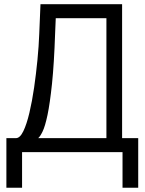

<svg xmlns="http://www.w3.org/2000/svg" viewBox="-20 -710 675 896"><path d="M168.9 -690.4H549.8V-65.4H625V166H551.8V0H83V166H9.8V-65.4H54.7Q73.2 -65.4 88.9 -97.7Q104.5 -129.9 117.2 -183.6Q129.9 -237.3 139.2 -301.3Q148.4 -365.2 154.8 -430.7Q161.1 -496.1 163.1 -550.8ZM240.2 -625 237.3 -556.6Q232.4 -412.1 222.7 -319.3Q212.9 -226.6 201.7 -173.3Q190.4 -120.1 178.7 -96.2Q167 -72.3 158.2 -65.4H476.6V-625Z"/></svg>

Font: Dinish
Style: Regular
Weight: 400
Designer: Bert Driehuis
Foundry: Playbeing
Version: Version 3.006; git-39231f3c-release